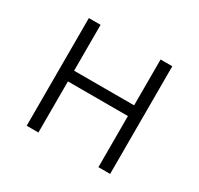

<svg xmlns="http://www.w3.org/2000/svg" viewBox="-120 -678 852 823"><g transform="rotate(30 306.5 -266.5)"><path d="M100 0V-533H158V-306H455V-533H513V0H455V-253H158V0Z"/></g></svg>

Font: Noto Sans Korean Light
Style: Regular
Weight: 300
Designer: Ryoko NISHIZUKA  (kana & ideographs); Paul D. Hunt (Latin, Greek & Cyrillic); Wenlong ZHANG  (bopomofo); Sandoll Communi
Foundry: Adobe Systems Incorporated
Version: Version 1.000;PS 1;hotconv 1.0.78;makeotf.lib2.5.61930